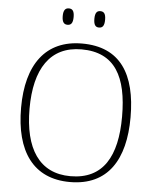

<svg xmlns="http://www.w3.org/2000/svg" viewBox="-60 -954 818 1015"><g transform="rotate(5 349.0 -447.0)"><path d="M431 -817C449 -817 460 -827 460 -861C460 -894 449 -904 431 -904C414 -904 403 -894 403 -861C403 -827 414 -817 431 -817ZM264 -817C282 -817 293 -827 293 -861C293 -894 282 -904 264 -904C247 -904 235 -894 235 -861C235 -827 247 -817 264 -817ZM349 10C551 10 639 -135 639 -358C639 -588 553 -725 350 -725C157 -725 58 -589 58 -359C58 -128 154 10 349 10ZM349 -21C183 -21 103 -147 103 -358C103 -569 183 -694 350 -694C528 -694 594 -569 594 -358C594 -148 523 -21 349 -21Z"/></g></svg>

Font: Noto Serif Telugu ExtraLight
Style: Regular
Weight: 200
Designer: Jelle Bosma - Monotype Design Team
Foundry: Monotype Imaging Inc.
Version: Version 2.005